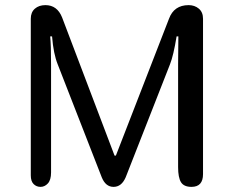

<svg xmlns="http://www.w3.org/2000/svg" viewBox="-20 -729 917 749"><path d="M727.1 0Q697.3 0 686 -18.3Q674.8 -36.6 674.8 -77.1V-478L675.8 -586.9H668.9Q656.7 -512.2 643.1 -478L470.2 -37.1Q454.1 0 422.9 0Q392.1 0 377 -37.1L205.1 -478Q188.5 -519 183.1 -586.9H175.8Q179.2 -551.8 179.2 -478V-56.2Q179.2 -26.9 166.7 -13.4Q154.3 0 138.2 0Q122.1 0 111.1 -11Q100.1 -22 100.1 -44.9V-655.8Q100.1 -681.2 116 -695.1Q131.8 -709 157.2 -709Q203.1 -709 222.2 -661.1L426.8 -122.1H432.1L639.2 -655.8Q658.7 -709 715.8 -709Q739.3 -709 755.6 -695.3Q772 -681.6 772 -655.8V-49.8Q772 0 727.1 0Z"/></svg>

Font: Marmelad
Style: Regular
Weight: 400
Designer: Manvel Shmavonyan
Foundry: Cyreal (www.cyreal.org)
Version: Version 1.000